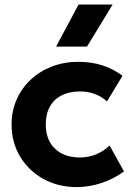

<svg xmlns="http://www.w3.org/2000/svg" viewBox="-20 -784 569 820"><path d="M308 15Q228 15 165 -20Q102 -55 65.8 -115.5Q29.5 -176 29.5 -252.5Q29.5 -310 51 -358.8Q72.5 -407.5 111.2 -443.8Q150 -480 202 -500Q254 -520 314.5 -520Q370 -520 417.2 -505Q464.5 -490 503 -460L437 -351Q413 -372.5 383.8 -383Q354.5 -393.5 322 -393.5Q276.5 -393.5 243.8 -377Q211 -360.5 193.2 -329Q175.5 -297.5 175.5 -253Q175.5 -186.5 214.8 -149Q254 -111.5 322 -111.5Q358.5 -111.5 390.8 -125Q423 -138.5 448 -162.5L509.5 -52Q468 -21 415 -3Q362 15 308 15ZM219.5 -585 315.5 -764.5H461L351.5 -585Z"/></svg>

Font: Geologica Cursive SemiBold
Style: Regular
Weight: 600
Designer: Sindre Bremnes, Frode Helland
Foundry: Monokrom Skriftforlag AS
Version: Version 1.010;gftools[0.9.28]